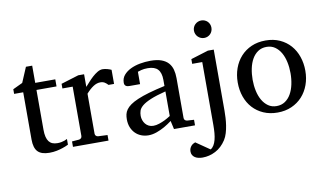

<svg xmlns="http://www.w3.org/2000/svg" viewBox="-89 -904 2254 1330"><g transform="rotate(-10 1038.0 -239.5)"><path d="M333 -21Q314.5 -11.7 292.5 -4.4Q273.9 2 249.5 7.1Q225.1 12.2 198.2 12.2Q141.6 12.2 116.2 -14.2Q90.8 -40.5 90.8 -100.1V-432.1H26.9V-464.8L95.2 -497.1L140.1 -603H184.1V-481.9H325.2V-432.1H184.1V-152.8Q184.1 -123 189.2 -102.3Q194.3 -81.5 204.3 -68.6Q214.4 -55.7 229.2 -49.8Q244.1 -43.9 264.2 -43.9Q278.8 -43.9 291.3 -46.4Q303.7 -48.8 313 -52.2Q323.7 -56.2 333 -61Z M681.6 -379.9Q671.9 -391.1 659.2 -399.2Q646.5 -407.2 627.9 -407.2Q603.5 -407.2 578.6 -390.9Q553.7 -374.5 527.8 -345.2V-64Q527.8 -54.7 533.7 -48.8Q539.6 -43 548.8 -42L614.7 -39.1V0H364.7V-38.1L414.1 -42Q422.9 -43 429 -48.8Q435.1 -54.7 435.1 -64V-411.1H362.8V-443.8L486.8 -481.9H527.8V-393.1Q538.6 -404.8 554 -422.1Q569.3 -439.5 586.9 -455.6Q604.5 -471.7 623.3 -482.9Q642.1 -494.1 659.7 -494.1Q667.5 -494.1 676.3 -492.7Q685.1 -491.2 693.4 -489Q701.7 -486.8 708.7 -484.1Q715.8 -481.4 720.7 -479V-379.9Z M1062 -267.1Q994.6 -250 955.1 -233.4Q915.5 -216.8 895.3 -200Q875 -183.1 869.4 -165.8Q863.8 -148.4 863.8 -129.9Q863.8 -114.3 868.9 -99.4Q874 -84.5 883.5 -72.8Q893.1 -61 907 -54Q920.9 -46.9 939 -46.9Q959 -46.9 980.7 -54.2Q1002.4 -61.5 1020.5 -70.3Q1041.5 -80.6 1062 -94.2ZM1075.2 0 1062 -59.1Q1035.6 -39.1 1007.8 -23.4Q995.6 -16.6 981.9 -10.3Q968.3 -3.9 953.9 1.2Q939.5 6.3 924.6 9.3Q909.7 12.2 895 12.2Q867.7 12.2 844 2.9Q820.3 -6.3 802.7 -23.9Q785.2 -41.5 775.1 -66.4Q765.1 -91.3 765.1 -123Q765.1 -141.6 768.8 -158.2Q772.5 -174.8 783.7 -190.4Q794.9 -206.1 815.2 -220.5Q835.4 -234.9 868.4 -249Q901.4 -263.2 949 -277.1Q996.6 -291 1062 -305.2V-348.1Q1062 -398.4 1039.6 -422.6Q1017.1 -446.8 968.8 -446.8Q942.4 -446.8 923.8 -441.9Q905.3 -437 897.9 -434.1V-347.2H825.2Q818.4 -347.2 811.8 -348.1Q805.2 -349.1 799.8 -352.3Q794.4 -355.5 791.3 -361.1Q788.1 -366.7 788.1 -376Q788.1 -406.7 806.6 -429Q825.2 -451.2 855 -465.8Q884.8 -480.5 921.9 -487.3Q959 -494.1 996.1 -494.1Q1042.5 -494.1 1073 -482.9Q1103.5 -471.7 1121.3 -451.7Q1139.2 -431.6 1146.5 -404.3Q1153.8 -377 1153.8 -344.2V-64Q1153.8 -54.7 1159.9 -48.8Q1166 -43 1174.8 -42L1223.1 -39.1V0Z M1441.9 -64Q1441.9 -41.5 1440.4 -14.9Q1439 11.7 1434.8 38.6Q1430.7 65.4 1423.1 90.8Q1415.5 116.2 1402.8 136.2Q1372.1 183.6 1328.1 206.3Q1284.2 229 1236.8 229Q1221.2 229 1207.5 225.8Q1193.8 222.7 1183.3 215.8Q1172.9 209 1166.7 198.5Q1160.6 188 1160.6 173.8Q1160.6 161.1 1164.6 151.6Q1168.5 142.1 1174.6 135Q1180.7 127.9 1188.5 123.3Q1196.3 118.7 1203.6 116.2L1300.8 183.1Q1314.5 175.3 1323.7 159.9Q1333 144.5 1338.6 123.3Q1344.2 102.1 1346.4 75.9Q1348.6 49.8 1348.6 21V-422.9H1277.8V-456.1L1400.9 -494.1H1441.9ZM1452.6 -647Q1452.6 -634.3 1448 -622.8Q1443.4 -611.3 1435.1 -603Q1426.8 -594.7 1415.5 -589.8Q1404.3 -585 1391.6 -585Q1378.9 -585 1367.7 -589.8Q1356.4 -594.7 1347.9 -603Q1339.4 -611.3 1334.5 -622.8Q1329.6 -634.3 1329.6 -647Q1329.6 -659.7 1334.5 -670.9Q1339.4 -682.1 1347.9 -690.4Q1356.4 -698.7 1367.7 -703.4Q1378.9 -708 1391.6 -708Q1404.3 -708 1415.5 -703.4Q1426.8 -698.7 1435.1 -690.4Q1443.4 -682.1 1448 -670.9Q1452.6 -659.7 1452.6 -647Z M1937.5 -241.2Q1937.5 -282.2 1929.4 -319.8Q1921.4 -357.4 1904.8 -386.2Q1888.2 -415 1863.3 -432.1Q1838.4 -449.2 1804.7 -449.2Q1770 -449.2 1744.6 -432.1Q1719.2 -415 1702.9 -386.2Q1686.5 -357.4 1678.7 -319.8Q1670.9 -282.2 1670.9 -241.2Q1670.9 -200.7 1679 -163.1Q1687 -125.5 1703.6 -96.7Q1720.2 -67.9 1745.1 -50.5Q1770 -33.2 1803.7 -33.2Q1837.9 -33.2 1863.3 -50.3Q1888.7 -67.4 1905 -96.2Q1921.4 -125 1929.4 -162.6Q1937.5 -200.2 1937.5 -241.2ZM2041.5 -240.2Q2041.5 -187 2024.7 -140.9Q2007.8 -94.7 1976.8 -60.8Q1945.8 -26.9 1901.6 -7.3Q1857.4 12.2 1802.7 12.2Q1748 12.2 1704.1 -7.1Q1660.2 -26.4 1629.4 -60.1Q1598.6 -93.8 1582.3 -139.9Q1565.9 -186 1565.9 -240.2Q1565.9 -293.5 1582.5 -339.8Q1599.1 -386.2 1630.4 -420.7Q1661.6 -455.1 1705.8 -474.6Q1750 -494.1 1805.7 -494.1Q1861.3 -494.1 1905.3 -474.1Q1949.2 -454.1 1979.5 -419.7Q2009.8 -385.3 2025.6 -339.1Q2041.5 -293 2041.5 -240.2Z"/></g></svg>

Font: BabelStone Ogham
Style: Italic
Weight: 400
Italic angle: -30°
Designer: Andrew West
Foundry: BabelStone
Version: Version 2.02 March 14, 2022